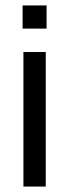

<svg xmlns="http://www.w3.org/2000/svg" viewBox="-20 -685 254 705"><path d="M66 0V-494H148V0ZM63 -580V-665H151V-580Z"/></svg>

Font: Blinker
Style: Regular
Weight: 400
Designer: Juergen Huber
Foundry: supertype
Version: 1.017